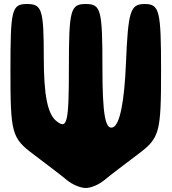

<svg xmlns="http://www.w3.org/2000/svg" viewBox="-20 -903 857 956"><path d="M32 -552C32 -240 38 -216 146 -135C208 -88 284 -31 311 -8C340 16 380 33 407 33C434 33 473 16 502 -8C529 -31 605 -88 667 -135C775 -216 782 -240 782 -552C782 -852 774 -883 700 -883C628 -883 618 -847 607 -585C599 -393 576 -281 542 -269C504 -255 490 -334 490 -567C490 -855 483 -883 407 -883C331 -883 323 -855 323 -567C323 -292 315 -257 261 -300C217 -335 198 -429 198 -617C198 -855 189 -883 115 -883C38 -883 32 -856 32 -552Z"/></svg>

Font: Hussar Skorodowane
Style: Bold
Weight: 700
Foundry: Cannot Into Space Fonts
Version: Version 0.892